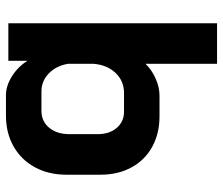

<svg xmlns="http://www.w3.org/2000/svg" viewBox="-72 -668 748 644"><g transform="rotate(90 302.0 -346.0)"><path d="M184 -64V0H58V-700H194V-460Q214 -481 243.5 -494Q273 -507 300 -507H370Q428 -507 472.5 -482.5Q517 -458 541.5 -413Q566 -368 566 -309V-195Q566 -135 541 -89Q516 -43 471 -17.5Q426 8 368 8H299Q268 8 236 -12Q204 -32 184 -64ZM352 -111Q387 -111 408.5 -137Q430 -163 430 -205V-299Q430 -339 409 -363.5Q388 -388 354 -388H292Q252 -388 225 -360Q198 -332 194 -286V-200Q201 -160 226.5 -135.5Q252 -111 287 -111Z"/></g></svg>

Font: Bai Jamjuree
Style: Bold
Weight: 700
Designer: Katatrad Aksorn Co.,Ltd.
Foundry: Cadson Demak Co.,Ltd.
Version: Version 1.000; ttfautohint (v1.6)